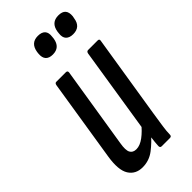

<svg xmlns="http://www.w3.org/2000/svg" viewBox="-218 -723 780 780"><g transform="rotate(-45 172.0 -333.5)"><path d="M101 6Q61 6 41.5 -25Q22 -56 33 -125L89 -478Q91 -488 98 -488H153Q163 -488 162 -478L106 -128Q100 -93 107.5 -78.5Q115 -64 135 -64Q156 -64 179.5 -81.5Q203 -99 225 -127L226 -72Q199 -40 169 -17Q139 6 101 6ZM216 0Q207 0 207 -10Q208 -30 211.5 -57Q215 -84 217 -100L213 -110L271 -478Q273 -488 281 -488H336Q346 -488 344 -478L287 -121Q281 -82 277 -55Q273 -28 273 -10Q273 0 263 0ZM284 -576Q263 -576 252.5 -587Q242 -598 245 -620L246 -629Q253 -673 295 -673Q317 -673 326.5 -662Q336 -651 334 -629L332 -619Q326 -576 284 -576ZM167 -576Q146 -576 136 -587Q126 -598 128 -620L129 -629Q136 -673 177 -673Q199 -673 209 -662Q219 -651 216 -629L215 -619Q208 -576 167 -576Z"/></g></svg>

Font: Sofia Sans Extra Condensed Medium
Style: Italic
Weight: 500
Italic angle: -9°
Version: Version 4.100